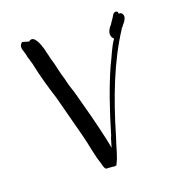

<svg xmlns="http://www.w3.org/2000/svg" viewBox="-88 -592 673 717"><g transform="rotate(-15 248.5 -234.0)"><path d="M55 -494C36 -475 55 -461 60 -435C62 -430 66 -422 68 -415L72 -405C86 -357 106 -305 125 -260C145 -205 164 -152 183 -98C197 -59 206 -18 222 18C226 29 228 38 235 44C247 44 261 43 268 44V45C270 43 273 41 275 44C289 15 293 -25 303 -64C331 -204 369 -337 428 -446V-448C429 -449 432 -451 434 -454V-456C441 -465 447 -473 449 -486C449 -495 443 -503 436 -503H431C431 -508 429 -513 423 -513C419 -513 414 -511 411 -506C405 -492 397 -481 391 -468H390C381 -455 370 -432 391 -417H390C373 -388 365 -355 351 -321C325 -246 304 -159 287 -75V-74C284 -66 282 -57 280 -47L276 -26L264 -67C243 -133 220 -196 196 -261C188 -280 180 -297 174 -318C161 -347 154 -380 142 -407C139 -416 137 -424 134 -431L128 -449C122 -464 103 -511 81 -489ZM94 -410V-411ZM351 -321Z"/></g></svg>

Font: Scribbler
Style: Lt
Weight: 300
Designer: Mew Too
Foundry: Cannot Into Space Fonts
Version: Version 1.001